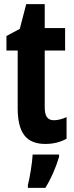

<svg xmlns="http://www.w3.org/2000/svg" viewBox="-20 -682 357 923"><path d="M239 -104C207 -104 195 -125 195 -168V-439H293V-547H195V-662H106L75 -543L11 -509V-439H65V-163C65 -46 104 10 198 10C237 10 271 1 300 -15V-119C278 -109 257 -104 239 -104ZM264 72V61H137C135 101 123 174 114 208V221H198C225 178 249 123 264 72Z"/></svg>

Font: Noto Sans Armenian ExtraCondensed
Style: Regular
Weight: 400
Width: 2
Designer: Monotype Design Team
Foundry: Monotype Imaging Inc.
Version: Version 2.008